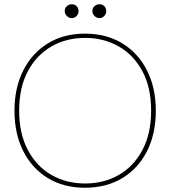

<svg xmlns="http://www.w3.org/2000/svg" viewBox="-20 -870 800 902"><path d="M379 12Q279 12 204.5 -33.5Q130 -79 89 -160.5Q48 -242 48 -350Q48 -457 89 -538.5Q130 -620 204.5 -666Q279 -712 379 -712Q480 -712 555 -666Q630 -620 671 -538.5Q712 -457 712 -350Q712 -242 671 -160.5Q630 -79 555 -33.5Q480 12 379 12ZM380 -8Q468 -8 538 -48Q608 -88 649 -165Q690 -242 690 -350Q690 -459 649 -535.5Q608 -612 537.5 -652Q467 -692 380 -692Q292 -692 222 -652Q152 -612 111 -535.5Q70 -459 70 -350Q70 -242 111 -165Q152 -88 222 -48Q292 -8 380 -8ZM317 -785Q304 -785 294 -795Q284 -805 284 -818Q284 -832 294 -841Q304 -850 317 -850Q331 -850 340 -841Q349 -832 349 -818Q349 -805 340 -795Q331 -785 317 -785ZM447 -785Q434 -785 424 -795Q414 -805 414 -818Q414 -832 424 -841Q434 -850 447 -850Q461 -850 470 -841Q479 -832 479 -818Q479 -805 470 -795Q461 -785 447 -785Z"/></svg>

Font: DM Sans 16pt Thin
Style: Regular
Weight: 250
Version: Version 4.004;gftools[0.9.30]